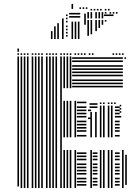

<svg xmlns="http://www.w3.org/2000/svg" viewBox="-20 -949 707 969"><path d="M76 -8H68V-440H76ZM92 0H84V-440H92ZM108 0H100V-440H108ZM124 0H116V-440H124ZM148 0H140V-440H148ZM164 0H156V-440H164ZM180 0H172V-440H180ZM196 0H188V-440H196ZM220 0H212V-440H220ZM236 0H228V-440H236ZM252 0H244V-440H252ZM268 0H260V-440H268ZM292 0H284V-440H292ZM308 0H300V-192H308ZM308 -256H300V-440H308ZM324 0H316V-192H324ZM324 -256H316V-440H324ZM340 0H332V-192H340ZM340 -256H332V-440H340ZM364 0H356V-192H364ZM364 -256H356V-440H364ZM416 -12H368V-20H416ZM416 -28H368V-36H416ZM416 -44H368V-52H416ZM416 -68H368V-76H416ZM416 -84H368V-92H416ZM416 -100H368V-108H416ZM416 -116H368V-124H416ZM416 -140H368V-148H416ZM416 -156H368V-164H416ZM416 -172H368V-180H416ZM416 -260H368V-268H416ZM416 -284H368V-292H416ZM416 -300H368V-308H416ZM416 -316H368V-324H416ZM416 -332H368V-340H416ZM416 -356H368V-364H416ZM416 -372H368V-380H416ZM416 -388H368V-396H416ZM416 -404H368V-412H416ZM416 -428H368V-436H416ZM440 -348H424V-356H440ZM440 -388H424V-396H440ZM444 0H436V-192H444ZM472 -12H448V-20H472ZM472 -28H448V-36H472ZM472 -44H448V-52H472ZM472 -68H448V-76H472ZM472 -84H448V-92H472ZM472 -100H448V-108H472ZM472 -116H448V-124H472ZM472 -140H448V-148H472ZM472 -156H448V-164H472ZM472 -172H448V-180H472ZM444 -256H436V-384H444ZM468 -256H460V-384H468ZM472 -404H432V-412H472ZM472 -420H432V-428H472ZM492 0H484V-192H492ZM492 -256H484V-416H492ZM508 0H500V-192H508ZM508 -256H500V-416H508ZM532 0H524V-192H532ZM532 -256H524V-416H532ZM548 0H540V-192H548ZM548 -256H540V-416H548ZM584 -12H560V-20H584ZM584 -28H560V-36H584ZM584 -44H560V-52H584ZM584 -68H560V-76H584ZM584 -84H560V-92H584ZM584 -100H560V-108H584ZM584 -116H560V-124H584ZM584 -140H560V-148H584ZM584 -156H560V-164H584ZM584 -172H560V-180H584ZM584 -260H560V-268H584ZM584 -284H560V-292H584ZM584 -300H560V-308H584ZM584 -316H560V-324H584ZM584 -332H560V-340H584ZM584 -356H560V-364H584ZM584 -372H560V-380H584ZM584 -388H560V-396H584ZM584 -404H560V-412H584ZM604 0H596V-192H604ZM620 -16H612V-168H620ZM592 -356H584V-364H592ZM592 -380H584V-388H592ZM592 -396H584V-404H592ZM592 -412H584V-420H592ZM492 -424H484V-432H492ZM508 -424H500V-432H508ZM532 -424H524V-432H532ZM548 -424H540V-432H548ZM564 -424H556V-432H564ZM76 -440H68V-664H76ZM92 -440H84V-664H92ZM108 -440H100V-664H108ZM124 -440H116V-664H124ZM148 -440H140V-664H148ZM164 -440H156V-664H164ZM180 -440H172V-664H180ZM196 -440H188V-664H196ZM220 -440H212V-664H220ZM236 -440H228V-664H236ZM252 -440H244V-664H252ZM268 -440H260V-664H268ZM292 -440H284V-664H292ZM308 -504H300V-664H308ZM324 -504H316V-664H324ZM340 -504H332V-664H340ZM600 -508H344V-516H600ZM600 -524H344V-532H600ZM600 -540H344V-548H600ZM600 -564H344V-572H600ZM600 -580H344V-588H600ZM600 -596H344V-604H600ZM600 -612H344V-620H600ZM600 -636H344V-644H600ZM600 -652H344V-660H600ZM616 -652H608V-660H616ZM76 -672H68V-680H76ZM92 -672H84V-680H92ZM108 -672H100V-680H108ZM124 -672H116V-680H124ZM148 -672H140V-680H148ZM164 -672H156V-680H164ZM180 -672H172V-680H180ZM196 -672H188V-680H196ZM220 -672H212V-680H220ZM236 -672H228V-680H236ZM252 -672H244V-680H252ZM268 -672H260V-680H268ZM292 -672H284V-680H292ZM308 -672H300V-680H308ZM324 -672H316V-680H324ZM340 -672H332V-680H340ZM364 -672H356V-680H364ZM380 -672H372V-680H380ZM396 -672H388V-680H396ZM412 -672H404V-680H412ZM436 -672H428V-680H436ZM452 -672H444V-680H452ZM556 -672H548V-680H556ZM572 -672H564V-680H572ZM588 -672H580V-680H588ZM604 -672H596V-680H604ZM76 -688H68V-704H76ZM245 -752H237V-792H245ZM261 -752H253V-816H261ZM277 -752H269V-832H277ZM301 -752H293V-856H301ZM321 -764H313V-772H321ZM321 -780H313V-788H321ZM321 -796H313V-804H321ZM321 -812H313V-820H321ZM321 -836H313V-844H321ZM321 -852H313V-860H321ZM321 -868H313V-876H321ZM349 -752H341V-840H349ZM365 -752H357V-840H365ZM381 -752H373V-840H381ZM385 -860H329V-868H385ZM385 -876H329V-884H385ZM413 -824H405V-880H413ZM429 -768H421V-848H429ZM445 -776H437V-848H445ZM469 -792H461V-848H469ZM485 -808H477V-848H485ZM501 -824H493V-848H501ZM517 -840H509V-848H517ZM429 -856H421V-880H429ZM445 -856H437V-880H445ZM469 -856H461V-880H469ZM485 -856H477V-880H485ZM501 -856H493V-880H501ZM553 -868H505V-876H553ZM429 -880H421V-888H429ZM445 -880H437V-888H445ZM469 -880H461V-888H469ZM485 -880H477V-888H485ZM501 -880H493V-888H501ZM517 -880H509V-888H517ZM541 -880H533V-888H541ZM557 -880H549V-888H557ZM573 -880H565V-888H573ZM445 -896H437V-904H445ZM461 -896H453V-904H461ZM477 -896H469V-904H477ZM493 -896H485V-904H493ZM517 -896H509V-904H517ZM533 -896H525V-904H533ZM349 -904H341V-929H349ZM389 -904H381V-912H389ZM405 -904H397V-912H405ZM421 -904H413V-912H421Z"/></svg>

Font: Rubik Lines
Style: Regular
Weight: 400
Designer: Hubert and Fischer, NaN
Foundry: Hubert and Fischer, NaN
Version: Version 2.201